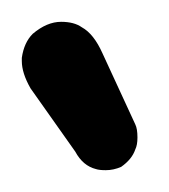

<svg xmlns="http://www.w3.org/2000/svg" viewBox="-36 -668 155 176"><path d="M52 -513Q55 -512 61 -512Q68 -512 75 -515Q85 -522 88 -531Q90 -535 90 -542Q90 -550 88 -554L58 -619Q50 -637 39 -643Q32 -648 20 -648Q7 -648 -6 -637Q-14 -629 -16 -615V-612Q-16 -601 -8 -587L33 -529Q40 -516 52 -513Z"/></svg>

Font: Sangu Suruhee
Style: Regular
Weight: 400
Designer: Hasan Shazil
Foundry: Thaana Type Foundry
Version: Version 1.010